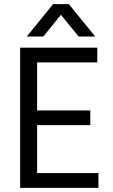

<svg xmlns="http://www.w3.org/2000/svg" viewBox="-20 -903 541 923"><path d="M95.4 0V-70.9H453.2V0ZM76.8 0V-674H158.4V0ZM95.4 -301.3V-371.9H414.1V-301.3ZM95.4 -603.1V-674H447.6V-603.1ZM311.1 -883H235.3L108.5 -727.3H188.3L272.8 -832L358.1 -727.3H437.9Z"/></svg>

Font: Hind Variable Light
Style: Regular
Weight: 300
Designer: Manushi Parikh, Satya Rajpurohit
Foundry: Indian Type Foundry
Version: Version 3.000